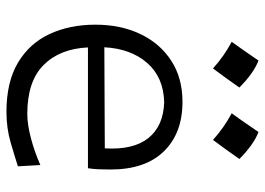

<svg xmlns="http://www.w3.org/2000/svg" viewBox="-132 -670 813 589"><g transform="rotate(90 274.5 -375.5)"><path d="M323.2 11.2Q231.9 11.2 172.6 -23.9Q113.3 -59.1 84.5 -120.8Q55.7 -182.6 55.7 -261.7Q55.7 -339.4 84.5 -399.7Q113.3 -460 166.3 -494.4Q219.2 -528.8 292.5 -528.8Q388.7 -528.8 444.3 -471.7Q500 -414.6 500 -308.1Q500 -288.1 499.3 -271.2Q498.5 -254.4 496.1 -238.8H125.5Q129.4 -152.8 179.4 -102.8Q229.5 -52.7 329.6 -52.7Q361.3 -52.7 403.3 -63.7Q445.3 -74.7 486.3 -92.8L490.2 -23.9Q460 -14.2 416.5 -1.5Q373 11.2 323.2 11.2ZM435.1 -290.5Q440.4 -377.9 403.6 -424.1Q366.7 -470.2 293.5 -472.7Q217.3 -470.7 173.3 -420.7Q129.4 -370.6 125 -289.1ZM385 -762Q423.1 -747.5 467.7 -703.4Q438.7 -661.5 409.2 -622.3Q390.9 -639 370.2 -653.5Q349.6 -668 327.5 -679.8Q342.6 -700.2 356.3 -720.3Q370 -740.5 385 -762ZM165.8 -762Q203.9 -747.5 248.5 -703.4Q219.5 -661.5 189.9 -622.3Q171.7 -639 151 -653.5Q130.3 -668 108.3 -679.8Q123.3 -700.2 137 -720.3Q150.7 -740.5 165.8 -762Z"/></g></svg>

Font: Pinar DS1 Regular
Style: Regular
Weight: 400
Designer: Amin Abedi
Version: Version 3.000